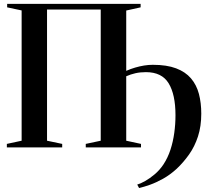

<svg xmlns="http://www.w3.org/2000/svg" viewBox="-20 -763 1083 994"><path d="M17 -743H708V-725L633.5 -708.5V-34.5L710 -18V0H424V-18L501.5 -34.5V-713.5H223.5V-34.5L302 -18V0H15.5V-18L92 -34.5V-709L17 -725ZM700 210.5 690.5 192.5Q707 188 731.5 174.2Q756 160.5 781.5 138.8Q807 117 826 88.5Q849 53.5 862.5 12Q876 -29.5 882.2 -75Q888.5 -120.5 888.5 -166.5Q888.5 -273.5 853.2 -331.5Q818 -389.5 735.5 -389.5Q706 -389.5 681.5 -384Q657 -378.5 633 -368L627 -383.5L633 -396Q656.5 -406.5 679.8 -413.2Q703 -420 726 -423.8Q749 -427.5 771 -427.5Q843.5 -427.5 891.8 -409.2Q940 -391 968.8 -357.2Q997.5 -323.5 1009.8 -277Q1022 -230.5 1022 -174.5Q1022 -109 1005 -56.8Q988 -4.5 959 36.5Q930 77.5 894.5 111Q860.5 142 824.8 162Q789 182 756.5 193.5Q724 205 700 210.5Z"/></svg>

Font: Merriweather 144pt SemiBold
Style: Regular
Weight: 600
Version: Version 2.100